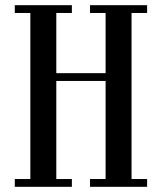

<svg xmlns="http://www.w3.org/2000/svg" viewBox="-20 -720 624 740"><path d="M547 -700H327V-670H387V-438H197V-670H257V-700H37V-670H97V-30H37V0H257V-30H197V-408H387V-30H327V0H547V-30H487V-670H547Z"/></svg>

Font: Picaflor 12 pt
Style: Regular
Weight: 400
Designer: Ariel Martín Pérez
Foundry: Tunera Type Foundry
Version: Version 1.000;hotconv 1.0.109;makeotfexe 2.5.65596